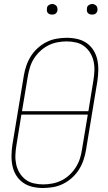

<svg xmlns="http://www.w3.org/2000/svg" viewBox="-20 -932 540 960"><path d="M195 8Q168 8 142 2Q116 -4 95.5 -18.5Q75 -33 61.5 -54.5Q48 -76 42.5 -101.5Q37 -127 37.5 -154Q38 -181 42 -208L99 -553Q103 -578 111.5 -603Q120 -628 134 -650.5Q148 -673 168.5 -691.5Q189 -710 213 -722Q237 -734 263 -738.5Q289 -743 314 -743Q341 -743 367 -737Q393 -731 413.5 -716.5Q434 -702 447.5 -680.5Q461 -659 466.5 -633.5Q472 -608 471.5 -581Q471 -554 467 -527L410 -182Q406 -157 397.5 -132Q389 -107 375 -84.5Q361 -62 340.5 -43.5Q320 -25 296 -13Q272 -1 246 3.5Q220 8 195 8ZM90 -376H422L447 -530Q451 -554 452 -578Q453 -602 448 -625Q443 -648 431 -667.5Q419 -687 401.5 -700.5Q384 -714 361 -719.5Q338 -725 313 -725Q291 -725 267 -720.5Q243 -716 221.5 -705Q200 -694 181.5 -677Q163 -660 150 -639.5Q137 -619 130 -596Q123 -573 119 -550ZM196 -10Q218 -10 242 -14.5Q266 -19 288 -30Q310 -41 328 -58Q346 -75 359 -95.5Q372 -116 379.5 -139Q387 -162 390 -185L419 -359H87L62 -205Q58 -181 57 -157Q56 -133 61 -110Q66 -87 78 -67.5Q90 -48 107.5 -34.5Q125 -21 148 -15.5Q171 -10 196 -10ZM440 -859Q434 -859 428.5 -861Q423 -863 419 -867.5Q415 -872 414.5 -878.5Q414 -885 415 -891Q415 -896 417.5 -900Q420 -904 424 -906.5Q428 -909 432 -910.5Q436 -912 441 -912Q447 -912 452.5 -909.5Q458 -907 462 -902.5Q466 -898 467 -891.5Q468 -885 467 -879Q466 -874 463.5 -870Q461 -866 457.5 -863.5Q454 -861 449.5 -860Q445 -859 440 -859ZM240 -859Q234 -859 228.5 -861Q223 -863 219 -867.5Q215 -872 214.5 -878.5Q214 -885 215 -891Q215 -896 217.5 -900Q220 -904 224 -906.5Q228 -909 232 -910.5Q236 -912 241 -912Q247 -912 252.5 -909.5Q258 -907 262 -902.5Q266 -898 267 -891.5Q268 -885 267 -879Q266 -874 263.5 -870Q261 -866 257.5 -863.5Q254 -861 249.5 -860Q245 -859 240 -859Z"/></svg>

Font: Iosevka Thin
Style: Italic
Weight: 100
Italic angle: -9°
Monospace: yes
Designer: Belleve Invis
Foundry: Belleve Invis
Version: Version 32.5.0; ttfautohint (v1.8.4)